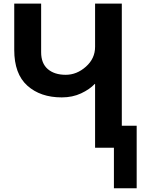

<svg xmlns="http://www.w3.org/2000/svg" viewBox="-20 -805 790 1046"><path d="M600.6 -120.1H724.6V220.7H600.6ZM57.6 -533.2V-785.2H204.1V-520.5Q204.1 -460 240.2 -428.7Q276.4 -397.5 337.9 -397.5Q398.4 -397.5 448.2 -441.9Q498 -486.3 498 -549.8V-785.2H643.6V0H498V-347.7H496.1Q468.8 -318.4 421.9 -296.4Q375 -274.4 316.4 -274.4Q200.2 -274.4 128.9 -338.4Q57.6 -402.3 57.6 -533.2Z"/></svg>

Font: Gothic A1 ExtraBold
Style: Regular
Weight: 800
Designer: HanYang I&C Co.,Ltd.
Foundry: HanYang I&C Co.,Ltd.
Version: Version 2.50